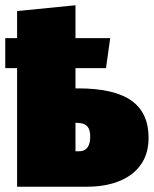

<svg xmlns="http://www.w3.org/2000/svg" viewBox="-25 -710 585 730"><path d="M271 -374H262V-451H378L394 -565H262V-690L40 -668V-565H-5V-451H40V0H305C447 0 540 -66 540 -185C540 -311 458 -374 271 -374ZM276 -135H262V-243H266C307 -243 318 -223 318 -190C318 -162 309 -135 276 -135Z"/></svg>

Font: Fira Sans Ultra
Style: Regular
Weight: 950
Designer: Carrois Corporate & Edenspiekermann AG
Foundry: Carrois Corporate GbR & Edenspiekermann AG
Version: Version 4.203;PS 004.203;hotconv 1.0.88;makeotf.lib2.5.64775